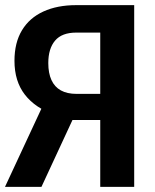

<svg xmlns="http://www.w3.org/2000/svg" viewBox="-20 -731 608 751"><path d="M414.1 -261.7H243.2L194.8 -281.7Q118.2 -308.1 77.4 -360.6Q36.6 -413.1 36.6 -493.2Q36.6 -564 65.9 -612.5Q95.2 -661.1 149.7 -686Q204.1 -710.9 277.8 -710.9H504.9V0H372.1V-603.5H277.8Q222.2 -603.5 195.6 -572.3Q168.9 -541 168.9 -484.4Q168.9 -444.8 181.2 -418Q193.4 -391.1 218 -377.4Q242.7 -363.8 279.3 -363.8H414.1ZM290 -318.8 142.1 0H-0.5L147.9 -318.8Z"/></svg>

Font: Roboto SemiCondensed SemiBold
Style: Regular
Weight: 600
Width: 4
Designer: Christian Robertson
Foundry: Google
Version: Version 3.009; 2024